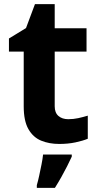

<svg xmlns="http://www.w3.org/2000/svg" viewBox="-20 -682 474 923"><path d="M308 -109Q333 -109 356 -114Q379 -119 402 -126V-15Q378 -5 342.5 2.5Q307 10 265 10Q216 10 177.5 -6Q139 -22 116.5 -61.5Q94 -101 94 -171V-434H23V-497L105 -547L148 -662H243V-546H396V-434H243V-171Q243 -140 261 -124.5Q279 -109 308 -109ZM325 71Q315 93 302.5 117.5Q290 142 275.5 168Q261 194 244 221H157V208Q163 188 168.5 162Q174 136 179.5 109Q185 82 187 61H325Z"/></svg>

Font: Noto Sans Tangsa
Style: Regular
Weight: 400
Designer: David Williams
Foundry: Google LLC
Version: Version 1.504